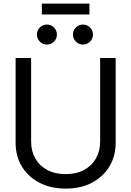

<svg xmlns="http://www.w3.org/2000/svg" viewBox="-20 -1056 743 1087"><path d="M351.6 11.7Q266.1 11.7 202.4 -22Q138.7 -55.7 103.5 -114Q68.4 -172.4 68.4 -247.1V-727.5H156.2V-253.9Q156.2 -200.7 179.7 -159.2Q203.1 -117.7 247.1 -94Q291 -70.3 351.6 -70.3Q412.6 -70.3 456.3 -94Q500 -117.7 523.4 -159.2Q546.9 -200.7 546.9 -253.9V-727.5H634.8V-247.1Q634.8 -172.4 599.6 -114Q564.5 -55.7 501 -22Q437.5 11.7 351.6 11.7ZM486.3 -1035.6V-974.1H216.8V-1035.6ZM245.6 -803.7Q222.2 -803.7 205.6 -820.3Q189 -836.9 189 -860.4Q189 -883.8 205.6 -900.4Q222.2 -917 245.6 -917Q269 -917 285.6 -900.4Q302.2 -883.8 302.2 -860.4Q302.2 -836.9 285.6 -820.3Q269 -803.7 245.6 -803.7ZM449.7 -803.7Q426.3 -803.7 409.7 -820.3Q393.1 -836.9 393.1 -860.4Q393.1 -883.8 409.7 -900.4Q426.3 -917 449.7 -917Q473.1 -917 489.7 -900.4Q506.3 -883.8 506.3 -860.4Q506.3 -836.9 489.7 -820.3Q473.1 -803.7 449.7 -803.7Z"/></svg>

Font: Inter Display
Style: Regular
Weight: 400
Designer: Rasmus Andersson
Foundry: rsms
Version: Version 4.001;git-9221beed3